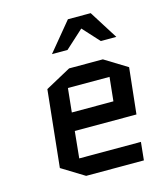

<svg xmlns="http://www.w3.org/2000/svg" viewBox="-109 -812 773 896"><g transform="rotate(-15 277.5 -364.0)"><path d="M484 -87 475 0H196L87 -67L126 -438L249 -505H412L521 -438L497 -216H199L186 -87ZM220 -418 208 -303H409L421 -418ZM303 -728H413L500 -590H425L352 -670L264 -590H189Z"/></g></svg>

Font: Quantico
Style: Italic
Weight: 400
Italic angle: -12°
Designer: Matt Desmond
Foundry: MADtype
Version: Version 2.002